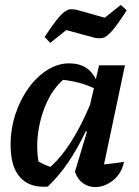

<svg xmlns="http://www.w3.org/2000/svg" viewBox="-20 -752 563 779"><path d="M174 5Q102 11 62.5 -31.5Q23 -74 23 -164Q23 -229 42.5 -288.5Q62 -348 95.5 -394.5Q129 -441 172 -468Q215 -495 261 -495Q337 -495 369 -431L382 -487H487L402 -85Q422 -87 442 -89.5Q462 -92 483 -95Q473 -47 438.5 -20Q404 7 367 7Q339 7 317 -8.5Q295 -24 284 -55L333 -218L328 -219Q295 -150 257.5 -94.5Q220 -39 174 5ZM136 -97Q148 -90 160 -84.5Q172 -79 185 -75Q272 -153 345 -326L361 -394Q307 -420 236 -428Q198 -395 172 -341Q146 -287 136 -223Q126 -159 136 -97ZM184 -578 161 -602Q190 -646 209 -670Q228 -694 241.5 -704Q255 -714 266.5 -714.5Q278 -715 292 -712L405 -680L470 -732L494 -710Q456 -651 434 -626Q412 -601 396.5 -598Q381 -595 363 -599L249 -630Z"/></svg>

Font: Piazzolla SemiBold
Style: Italic
Weight: 600
Italic angle: -11.3°
Designer: Juan Pablo del Peral
Foundry: Huerta Tipografica
Version: Version 1.330